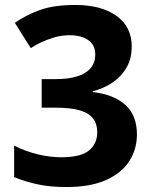

<svg xmlns="http://www.w3.org/2000/svg" viewBox="-20 -744 622 774"><path d="M511 -557Q511 -507 489.5 -470.5Q468 -434 432.5 -410.5Q397 -387 354 -376V-373Q439 -363 485.5 -321Q532 -279 532 -202Q532 -143 501.5 -95Q471 -47 408 -18.5Q345 10 247 10Q181 10 131 -1Q81 -12 37 -30V-157Q82 -134 132 -122Q182 -110 226 -110Q306 -110 339 -137.5Q372 -165 372 -211Q372 -244 355.5 -266Q339 -288 302 -299Q265 -310 202 -310H148V-425H202Q257 -425 292.5 -436.5Q328 -448 346 -470Q364 -492 364 -523Q364 -563 335.5 -582.5Q307 -602 261 -602Q228 -602 198 -593Q168 -584 144 -572.5Q120 -561 104 -550L40 -652Q84 -683 140.5 -703.5Q197 -724 284 -724Q388 -724 449.5 -680Q511 -636 511 -557Z"/></svg>

Font: Noto Sans Hebrew Thin
Style: Bold
Weight: 700
Version: Version 3.001